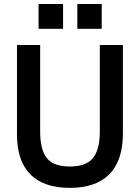

<svg xmlns="http://www.w3.org/2000/svg" viewBox="-20 -921 697 956"><path d="M64.5 -252V-697H180V-265Q180 -176 213 -134Q246 -92 328 -92Q409.5 -92 443.2 -134.5Q477 -177 477 -265V-697H592V-257Q592 -122.5 525 -54Q458 14.5 328 14.5Q198 14.5 131.2 -52.8Q64.5 -120 64.5 -252ZM172 -777.5V-901H294V-777.5ZM365 -777.5V-901H486.5V-777.5Z"/></svg>

Font: HK Grotesk SemiBold
Style: Regular
Weight: 600
Designer: Alfredo Marco Pradil
Foundry: Hanken Design Co.
Version: Version 3.001;FEAKit 1.0